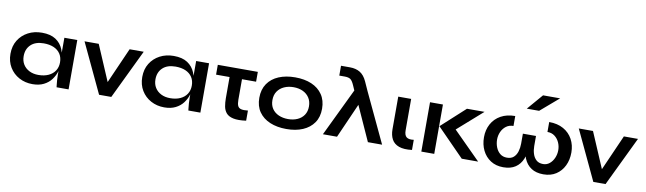

<svg xmlns="http://www.w3.org/2000/svg" viewBox="-42 -1326 6411 1904"><g transform="rotate(10 3163.5 -373.5)"><path d="M302 11Q228 11 167.5 -21.5Q107 -54 71.5 -112.5Q36 -171 36 -248Q36 -327 72 -385Q108 -443 169.5 -475.5Q231 -508 309 -508Q395 -508 447.5 -473.5Q500 -439 524 -380Q548 -321 548 -248Q548 -204 534 -158.5Q520 -113 491 -74.5Q462 -36 415 -12.5Q368 11 302 11ZM344 -89Q403 -89 446 -109Q489 -129 512 -165Q535 -201 535 -248Q535 -299 511.5 -334.5Q488 -370 445.5 -388.5Q403 -407 344 -407Q261 -407 215 -363.5Q169 -320 169 -248Q169 -200 191 -164.5Q213 -129 252.5 -109Q292 -89 344 -89ZM535 -497H665V0H544Q544 -3 541.5 -22.5Q539 -42 537 -70.5Q535 -99 535 -128Z M1057 -85H1010L1192 -497H1334L1095 0H972L738 -497H881Z M1629 11Q1555 11 1494.5 -21.5Q1434 -54 1398.5 -112.5Q1363 -171 1363 -248Q1363 -327 1399 -385Q1435 -443 1496.5 -475.5Q1558 -508 1636 -508Q1722 -508 1774.5 -473.5Q1827 -439 1851 -380Q1875 -321 1875 -248Q1875 -204 1861 -158.5Q1847 -113 1818 -74.5Q1789 -36 1742 -12.5Q1695 11 1629 11ZM1671 -89Q1730 -89 1773 -109Q1816 -129 1839 -165Q1862 -201 1862 -248Q1862 -299 1838.5 -334.5Q1815 -370 1772.5 -388.5Q1730 -407 1671 -407Q1588 -407 1542 -363.5Q1496 -320 1496 -248Q1496 -200 1518 -164.5Q1540 -129 1579.5 -109Q1619 -89 1671 -89ZM1862 -497H1992V0H1871Q1871 -3 1868.5 -22.5Q1866 -42 1864 -70.5Q1862 -99 1862 -128Z M2483 -497V-398H2080V-497ZM2341 -191Q2341 -153 2350 -131.5Q2359 -110 2383.5 -103.5Q2408 -97 2453 -102V0Q2372 11 2324 0.5Q2276 -10 2253 -37Q2230 -64 2223 -102.5Q2216 -141 2216 -185V-427H2341Z M2859 12Q2765 12 2693.5 -18Q2622 -48 2582 -105.5Q2542 -163 2542 -247Q2542 -331 2582 -389.5Q2622 -448 2693.5 -478Q2765 -508 2859 -508Q2953 -508 3023.5 -478Q3094 -448 3134 -389.5Q3174 -331 3174 -247Q3174 -163 3134 -105.5Q3094 -48 3023.5 -18Q2953 12 2859 12ZM2859 -88Q2911 -88 2952.5 -106.5Q2994 -125 3018 -160.5Q3042 -196 3042 -247Q3042 -298 3018 -334.5Q2994 -371 2953 -390Q2912 -409 2859 -409Q2807 -409 2765 -390Q2723 -371 2698.5 -335Q2674 -299 2674 -247Q2674 -196 2698 -160.5Q2722 -125 2764 -106.5Q2806 -88 2859 -88Z M3493 -412H3550L3368 0H3226L3465 -497H3588L3822 0H3679ZM3375 -700Q3435 -700 3477 -674.5Q3519 -649 3546 -590L3588 -497L3481 -428L3436 -530Q3417 -574 3397.5 -587.5Q3378 -601 3340 -601H3285V-700Z M4123 0Q4042 10 3992 -8Q3942 -26 3919.5 -67.5Q3897 -109 3897 -169V-497H4027V-182Q4027 -131 4050.5 -113Q4074 -95 4123 -102Z M4217 -497H4347V0H4217ZM4766 -497 4470 -236 4473 -316 4789 0H4624L4350 -279L4589 -497Z M5447 12Q5373 12 5324.5 -20Q5276 -52 5252 -110Q5228 -168 5228 -247V-350H5310V-249Q5310 -208 5321.5 -171Q5333 -134 5358.5 -111Q5384 -88 5427 -88Q5464 -88 5492 -111Q5520 -134 5536 -171Q5552 -208 5552 -249Q5552 -290 5535.5 -326.5Q5519 -363 5488.5 -386Q5458 -409 5415 -409V-509Q5499 -509 5559.5 -475Q5620 -441 5652 -382Q5684 -323 5684 -249Q5684 -175 5655.5 -116Q5627 -57 5574 -22.5Q5521 12 5447 12ZM5043 12Q4969 12 4915.5 -22.5Q4862 -57 4833 -116Q4804 -175 4804 -249Q4804 -323 4836 -382Q4868 -441 4928.5 -475Q4989 -509 5073 -509V-409Q5030 -409 4999.5 -386Q4969 -363 4952.5 -326.5Q4936 -290 4936 -249Q4936 -208 4950.5 -171Q4965 -134 4993 -111Q5021 -88 5063 -88Q5106 -88 5131 -111Q5156 -134 5167 -171Q5178 -208 5178 -249V-350H5260V-247Q5260 -168 5236.5 -110Q5213 -52 5165 -20Q5117 12 5043 12ZM5173 -601 5309 -759H5481L5297 -601Z M6034 -85H5987L6169 -497H6311L6072 0H5949L5715 -497H5858Z"/></g></svg>

Font: Syne
Style: Bold
Weight: 700
Designer: Lucas Descroix
Foundry: Bonjour Monde
Version: Version 2.200